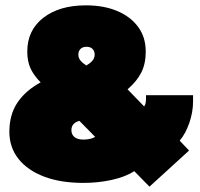

<svg xmlns="http://www.w3.org/2000/svg" viewBox="-20 -674 747 718"><path d="M539 24 482 -34Q448 -12 397 -1Q346 10 292 10Q207 10 145 -13.5Q83 -37 49 -80Q15 -123 15 -181Q15 -245 45 -290Q75 -335 132 -366Q107 -391 94.5 -417.5Q82 -444 82 -481Q82 -561 142 -607.5Q202 -654 301 -654Q368 -654 418 -633Q468 -612 496.5 -573.5Q525 -535 525 -481Q525 -436 508.5 -403Q492 -370 457 -340L519 -276Q523 -281 524.5 -288.5Q526 -296 526 -304V-318H702V-295Q702 -255 688 -214.5Q674 -174 652 -148L687 -111ZM303 -429Q318 -438 326 -447.5Q334 -457 334 -470Q334 -483 326 -491Q318 -499 304 -499Q288 -499 280.5 -490.5Q273 -482 273 -470Q273 -457 281 -447.5Q289 -438 303 -429ZM292 -152Q318 -152 336 -162L277 -222Q247 -214 247 -187Q247 -171 258.5 -161.5Q270 -152 292 -152Z"/></svg>

Font: Boz Display
Style: Regular
Weight: 900
Version: Version 2.000; ttfautohint (v1.8.3)